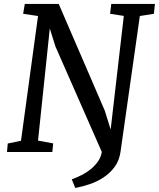

<svg xmlns="http://www.w3.org/2000/svg" viewBox="-20 -763 798 964"><path d="M19 -42.5 85.4 -56.2 170.9 -682.6 96.2 -693.8 104.5 -743.2H274.9L505.9 -208L535.6 -112.8L601.6 -683.1L532.7 -693.8L538.6 -743.2H757.8L752.9 -693.8L682.1 -682.6L585 0Q578.6 43.9 555.4 75.2Q532.2 106.4 500 127.7Q467.8 148.9 430.4 161.6Q393.1 174.3 357.9 180.7L340.3 137.2Q365.7 128.4 390.9 115.5Q416 102.5 436.8 85.4Q457.5 68.4 472.2 47.1Q486.8 25.9 491.2 0L258.3 -529.8L230 -620.1L170.9 -57.1L247.1 -43L242.7 0H15.1Z"/></svg>

Font: Merriweather
Style: Italic
Weight: 400
Italic angle: -7°
Designer: Eben Sorkin ( eben@eyebytes.com )
Foundry: Eben Sorkin ( eben@eyebytes.com )
Version: Version 1.005; ttfautohint (v0.97) -l 13 -r 13 -G 200 -x 24 